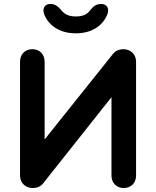

<svg xmlns="http://www.w3.org/2000/svg" viewBox="-20 -948 787 968"><path d="M666 -63V-637C666 -674 639 -700 601 -700C582 -700 562 -692 551 -678L205 -245V-637C205 -674 180 -700 143 -700C106 -700 81 -674 81 -637V-63C81 -26 108 0 145 0C165 0 185 -7 197 -23L542 -458V-63C542 -26 567 0 604 0C641 0 666 -26 666 -63ZM521 -875C534 -907 517 -928 491 -928C463 -928 449 -915 431 -892C417 -874 395 -865 362 -865C329 -865 308 -875 293 -892C274 -914 261 -928 233 -928C207 -928 190 -906 204 -873C229 -814 287 -780 362 -780C438 -780 496 -814 521 -875Z"/></svg>

Font: Hotpoint
Style: Bold
Weight: 700
Designer: Andrew Paglinawan, Luciano Perondi, Riccardo Olocco
Foundry: CAST Cooperativa Anonima Servizi Tipografici
Version: Version 1.000;PS 2.1;hotconv 16.6.51;makeotf.lib2.5.65220